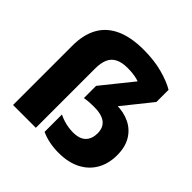

<svg xmlns="http://www.w3.org/2000/svg" viewBox="-163 -738 880 880"><g transform="rotate(45 277.0 -298.0)"><path d="M492.2 -553.1V-474.5L339.7 -284.3L332.7 -332.6Q342.7 -334.3 352.1 -335Q361.5 -335.7 371.5 -335.7Q419.8 -335.7 457.2 -317.4Q494.6 -299.2 516.1 -263.5Q537.7 -227.7 537.7 -174.8Q537.7 -119.2 513.8 -78.1Q489.9 -37 445.7 -14.7Q401.5 7.7 340.7 7.7Q307.9 7.7 279.4 1.9Q250.9 -3.9 226.6 -15.1V-127.6Q242.2 -119.8 258.3 -114.9Q274.3 -109.9 290.1 -107.6Q305.9 -105.3 320.5 -105.3Q362.9 -105.3 383.2 -126Q403.4 -146.7 403.4 -181.9Q403.4 -219.4 379.3 -238.2Q355.1 -256.9 304.7 -256.9Q289 -256.9 274.6 -255.8Q260.2 -254.8 244.4 -252.1V-331.1L403.5 -528.9L403.1 -463.1Q376.8 -477.9 350.5 -484.7Q324.3 -491.5 289.1 -491.5Q251.8 -491.5 228.8 -479.7Q205.9 -468 195.5 -444.2Q185.1 -420.5 185.1 -383.9V0H37.3V-384.2Q37.3 -455.8 64.2 -504.3Q91 -552.7 145.4 -577.7Q199.7 -602.7 281.8 -602.7Q350.7 -602.7 404.6 -588Q458.4 -573.4 492.2 -553.1Z"/></g></svg>

Font: Encode Sans SC Condensed Thin
Style: Regular
Weight: 100
Width: 3
Designer: Multiple Designers
Foundry: Impallari Type
Version: Version 3.002